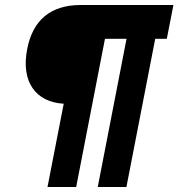

<svg xmlns="http://www.w3.org/2000/svg" viewBox="-20 -750 716 770"><path d="M170.5 0H285.5L401 -594.5H487.5L372 0H487L602.5 -594.5H649L675.5 -730H304.5C181 -730 111 -667.5 89 -553C63.5 -422 123 -340.5 235.5 -334Z"/></svg>

Font: Monaspace Neon ExtraBold
Style: Italic
Weight: 800
Italic angle: -11°
Designer: Riley Cran & the Lettermatic Team
Foundry: Lettermatic
Version: Version 1.200 (Monaspace Neon)